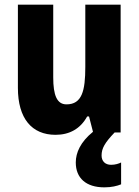

<svg xmlns="http://www.w3.org/2000/svg" viewBox="-20 -570 597 826"><path d="M417 99C417 68 431 44 473 0H499V-550H347V-282C347 -180 333 -121 266 -121C225 -121 209 -160 209 -237V-550H57V-192C57 -60 117 10 219 10C279 10 326 -16 355 -69H363L380 -3C326 41 306 87 306 129C306 196 350 236 429 236C460 236 484 230 501 223V129C491 134 476 139 458 139C432 139 417 123 417 99Z"/></svg>

Font: Noto Sans Thai Looped Condensed ExtraBold
Style: Regular
Weight: 800
Width: 3
Designer: Sasikarn Vongin, Ben Mitchell
Foundry: The Fontpad Ltd
Version: Version 1.001